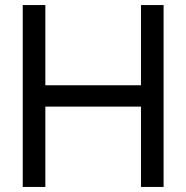

<svg xmlns="http://www.w3.org/2000/svg" viewBox="-20 -740 737 760"><path d="M70 0V-720H159.5V-402.5H538V-720H627.5V0H538V-318H159.5V0Z"/></svg>

Font: Vela Sans Med
Style: Regular
Weight: 500
Designer: Principal design: Mikhail Sharanda - project Manrope.
Design modification: Ravid Balaliev
Foundry: Mikhail Sharanda
Version: Version 1.001